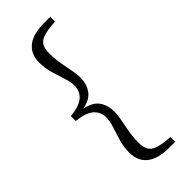

<svg xmlns="http://www.w3.org/2000/svg" viewBox="-301 -818 1032 1032"><g transform="rotate(-45 215.0 -302.0)"><path d="M310 -738Q248 -732 223.5 -712Q199 -692 199 -642Q199 -600 206 -561Q213 -522 219.5 -489.5Q226 -457 226 -433Q226 -383 201.5 -348Q177 -313 118 -302Q177 -291 201.5 -256.5Q226 -222 226 -172Q226 -148 219.5 -115Q213 -82 206 -43.5Q199 -5 199 38Q199 87 223.5 107.5Q248 128 310 134L342 137V173H296Q212 173 169 138.5Q126 104 126 40Q126 -4 138 -44Q150 -84 161.5 -119Q173 -154 173 -182Q173 -223 143 -250Q113 -277 43 -284V-321Q113 -328 143 -354.5Q173 -381 173 -423Q173 -451 161.5 -485.5Q150 -520 138 -560.5Q126 -601 126 -645Q126 -709 169 -743Q212 -777 296 -777H342V-741Z"/></g></svg>

Font: Noto Serif Oriya
Style: Regular
Weight: 400
Designer: David Williams
Foundry: Google LLC, David Williams
Version: Version 1.051; ttfautohint (v1.8.4.7-5d5b)